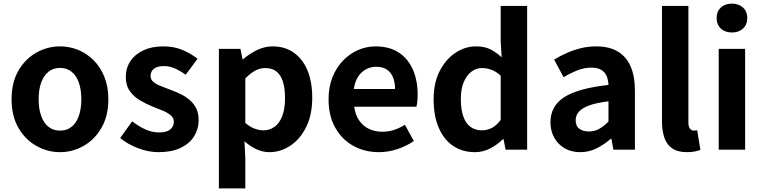

<svg xmlns="http://www.w3.org/2000/svg" viewBox="-20 -831 4235 1066"><path d="M313.3 13.8Q243.3 13.8 181.6 -21.1Q119.9 -55.9 82 -121.7Q44.2 -187.5 44.2 -279.9Q44.2 -372.8 82 -438.4Q119.9 -503.9 181.6 -538.7Q243.3 -573.5 313.3 -573.5Q365.7 -573.5 414.1 -553.9Q462.4 -534.2 500 -496.4Q537.6 -458.5 559.6 -404.2Q581.6 -349.8 581.6 -279.9Q581.6 -187.5 543.6 -121.7Q505.7 -55.9 444.5 -21.1Q383.3 13.8 313.3 13.8ZM313.3 -105.8Q351.3 -105.8 377.9 -127.3Q404.5 -148.9 418 -188.2Q431.5 -227.4 431.5 -279.9Q431.5 -332.7 418 -371.7Q404.5 -410.7 377.9 -432.3Q351.3 -454 313.3 -454Q275.2 -454 248.7 -432.3Q222.1 -410.7 208.3 -371.7Q194.5 -332.7 194.5 -279.9Q194.5 -227.4 208.3 -188.2Q222.1 -148.9 248.7 -127.3Q275.2 -105.8 313.3 -105.8Z M860.1 13.8Q804.3 13.8 746.7 -8.1Q689.1 -30 647.1 -64.5L713.8 -157.4Q751.4 -128.6 787.9 -112.2Q824.4 -95.7 863.7 -95.7Q905.5 -95.7 925.4 -112.3Q945.2 -128.9 945.2 -155.2Q945.2 -176.1 928.3 -190.6Q911.5 -205 884.5 -216.5Q857.5 -228 828 -239Q792.7 -253.2 758.2 -273.3Q723.7 -293.4 701.1 -324.9Q678.4 -356.4 678.4 -403Q678.4 -453.3 704 -491.7Q729.7 -530.1 776.4 -551.8Q823.2 -573.5 886.5 -573.5Q947.6 -573.5 995.2 -552.7Q1042.8 -531.8 1077 -504.7L1010.8 -416.1Q980.9 -437.7 951.3 -450.9Q921.6 -464.1 890.8 -464.1Q852.3 -464.1 834.2 -449Q816 -433.9 816 -409.7Q816 -389.6 831.2 -376.5Q846.4 -363.4 872.1 -353.4Q897.9 -343.4 927.3 -332.2Q955.4 -321.8 982.9 -308.5Q1010.4 -295.2 1033.1 -275.9Q1055.7 -256.5 1069.3 -229.5Q1082.8 -202.4 1082.8 -163.4Q1082.8 -114.3 1057.4 -73.8Q1031.9 -33.2 982.6 -9.7Q933.3 13.8 860.1 13.8Z M1195.3 214.9V-559.8H1315L1326.4 -501.9H1329.2Q1364.3 -532.1 1406.5 -552.8Q1448.7 -573.5 1493.8 -573.5Q1562.7 -573.5 1612 -538.1Q1661.4 -502.6 1687.5 -439.1Q1713.6 -375.6 1713.6 -288.9Q1713.6 -192.9 1679.6 -125Q1645.5 -57.1 1591.3 -21.7Q1537.2 13.8 1475.7 13.8Q1439.5 13.8 1404.4 -2.2Q1369.2 -18.1 1337.3 -46.8L1342 44.4V214.9ZM1443.6 -107.4Q1477 -107.4 1504.1 -126.9Q1531.2 -146.4 1546.9 -186.2Q1562.5 -226.1 1562.5 -286.6Q1562.5 -340.3 1550.9 -377.5Q1539.2 -414.6 1515.1 -433.9Q1491.1 -453.2 1451.8 -453.2Q1423.5 -453.2 1397.2 -439Q1371 -424.9 1342 -395.7V-148.7Q1368.7 -125.3 1395 -116.3Q1421.2 -107.4 1443.6 -107.4Z M2083.4 13.8Q2004.9 13.8 1941.7 -21.2Q1878.5 -56.1 1841.4 -121.9Q1804.2 -187.7 1804.2 -279.9Q1804.2 -348.1 1825.8 -402.2Q1847.4 -456.3 1884.6 -494.8Q1921.8 -533.2 1968.5 -553.4Q2015.3 -573.5 2064.7 -573.5Q2142.1 -573.5 2194 -539.3Q2245.9 -505.1 2272.4 -444.7Q2298.8 -384.4 2298.8 -306.4Q2298.8 -285.9 2296.9 -267.6Q2294.9 -249.4 2292.1 -238.4H1946.7Q1952.9 -192.8 1974.2 -162.1Q1995.4 -131.4 2028.1 -115.5Q2060.8 -99.6 2102.6 -99.6Q2136.6 -99.6 2167 -109.4Q2197.3 -119.3 2228.1 -138.2L2277.6 -47.9Q2236.7 -19.8 2186 -3Q2135.4 13.8 2083.4 13.8ZM1944.4 -336.9H2173.3Q2173.3 -393.2 2147.4 -426.7Q2121.6 -460.2 2067.1 -460.2Q2038 -460.2 2012.2 -446.4Q1986.4 -432.6 1968.4 -405.4Q1950.4 -378.2 1944.4 -336.9Z M2617.2 13.8Q2547.3 13.8 2495.6 -21.2Q2443.9 -56.2 2415.7 -122Q2387.5 -187.8 2387.5 -279.9Q2387.5 -371.2 2421.2 -436.8Q2454.9 -502.4 2508.7 -538Q2562.6 -573.5 2622.7 -573.5Q2670 -573.5 2702.3 -557.3Q2734.6 -541.1 2765.2 -513L2759.9 -601.1V-797.9H2906.7V0H2787L2775.7 -58.3H2772.2Q2741.5 -27.6 2701.4 -6.9Q2661.3 13.8 2617.2 13.8ZM2654.5 -107.4Q2684.9 -107.4 2710.3 -120.4Q2735.6 -133.5 2759.9 -164.8V-410.8Q2734.8 -434.2 2708.4 -443.7Q2682 -453.2 2655.1 -453.2Q2624.2 -453.2 2597.7 -433.4Q2571.1 -413.7 2554.9 -375.7Q2538.6 -337.8 2538.6 -281.5Q2538.6 -223.5 2552.3 -184.6Q2566 -145.7 2592.2 -126.6Q2618.4 -107.4 2654.5 -107.4Z M3201.4 13.8Q3151.9 13.8 3114.6 -7.9Q3077.4 -29.5 3056.8 -67.2Q3036.2 -105 3036.2 -152.6Q3036.2 -242.2 3112.9 -291.6Q3189.7 -341 3358.3 -359.4Q3357.2 -386.8 3348.1 -408.6Q3339 -430.4 3318.4 -442.9Q3297.8 -455.5 3263.1 -455.5Q3224.3 -455.5 3186.3 -440.5Q3148.3 -425.6 3109 -402.4L3056.7 -500.1Q3090.1 -520.7 3127.2 -537.1Q3164.3 -553.4 3205.3 -563.5Q3246.3 -573.5 3290.1 -573.5Q3361.4 -573.5 3409 -545.7Q3456.6 -517.8 3480.9 -463Q3505.1 -408.3 3505.1 -327V0H3385.4L3374.9 -59.9H3370.4Q3334.3 -28.4 3292 -7.3Q3249.8 13.8 3201.4 13.8ZM3249.7 -101.1Q3281.1 -101.1 3306.6 -115.4Q3332.1 -129.7 3358.3 -155.8V-268.4Q3290.4 -260.3 3250.2 -245.2Q3210 -230.1 3193.1 -209.7Q3176.1 -189.3 3176.1 -163.8Q3176.1 -130.8 3196.7 -116Q3217.3 -101.1 3249.7 -101.1Z M3793.5 13.8Q3742.2 13.8 3711.9 -7.4Q3681.5 -28.5 3668.4 -67.1Q3655.3 -105.8 3655.3 -157.3V-797.9H3802V-151.3Q3802 -125.9 3811.5 -115.9Q3821 -105.8 3831 -105.8Q3835.6 -105.8 3839.6 -106.3Q3843.6 -106.8 3850.8 -107.8L3868.7 1.2Q3856.3 6.1 3837.8 9.9Q3819.3 13.8 3793.5 13.8Z M3970.3 0V-559.8H4117V0ZM4043.9 -650.6Q4005.2 -650.6 3982 -672.6Q3958.7 -694.5 3958.7 -731.4Q3958.7 -767.1 3982 -789Q4005.2 -810.8 4043.9 -810.8Q4081.5 -810.8 4105.2 -789Q4129 -767.1 4129 -731.4Q4129 -694.5 4105.2 -672.6Q4081.5 -650.6 4043.9 -650.6Z"/></svg>

Font: Noto Sans TC
Style: Regular
Weight: 100
Designer: Ryoko NISHIZUKA 西塚涼子 (kana, bopomofo & ideographs); Paul D. Hunt (Latin, Greek & Cyrillic); Sandoll Communications 산돌커뮤니
Foundry: Adobe
Version: Version 2.004;hotconv 1.0.118;makeotfexe 2.5.65603